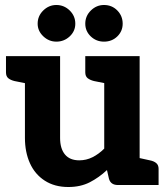

<svg xmlns="http://www.w3.org/2000/svg" viewBox="-20 -742 674 770"><path d="M254 8Q199 8 159.5 -17.5Q120 -43 100 -87.5Q80 -132 80 -189V-517H221V-189Q221 -146 240.5 -122.5Q260 -99 298 -99Q326 -99 351 -111.5Q376 -124 398 -146V-517H540V0H453Q424 0 417 -25L409 -60Q377 -30 340 -11Q303 8 254 8ZM518 0 531 -110 581 -99Q597 -96 606.5 -88Q616 -80 616 -65V0ZM102 -517 88 -407 38 -417Q22 -421 13 -428.5Q4 -436 4 -452V-517ZM420 -517 407 -407 357 -417Q341 -421 331.5 -428.5Q322 -436 322 -452V-517ZM282 -647Q282 -617 259.5 -596Q237 -575 206 -575Q176 -575 153.5 -596.5Q131 -618 131 -647Q131 -678 153.5 -700Q176 -722 206 -722Q237 -722 259.5 -700Q282 -678 282 -647ZM472 -647Q472 -617 450.5 -596Q429 -575 397 -575Q366 -575 344 -596Q322 -617 322 -647Q322 -678 344.5 -700Q367 -722 397 -722Q429 -722 450.5 -700Q472 -678 472 -647Z"/></svg>

Font: Aleo ExtraBold
Style: Regular
Weight: 800
Designer: Alessio Laiso
Foundry: Alessio Laiso
Version: Version 2.001;gftools[0.9.29]